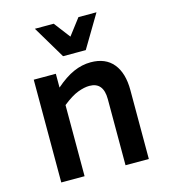

<svg xmlns="http://www.w3.org/2000/svg" viewBox="-110 -827 805 915"><g transform="rotate(-15 292.0 -370.0)"><path d="M327 -410Q302 -410 270 -398Q238 -386 194 -351V0H79V-507H188V-439Q235 -480 277 -498.5Q319 -517 362 -517Q435 -517 473 -470.5Q511 -424 511 -340V0H396V-326Q396 -410 327 -410ZM451 -740 355 -579H243L147 -740H240L301 -660L362 -740Z"/></g></svg>

Font: Inria Sans
Style: Bold
Weight: 700
Designer: Black Foundry Team
Foundry: Black Foundry
Version: Version 1.2; ttfautohint (v1.8.3)